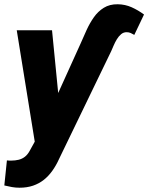

<svg xmlns="http://www.w3.org/2000/svg" viewBox="-38 -671 699 906"><path d="M163.1 -69.8 343.3 -467.8Q356 -497.1 370.6 -529.3Q385.3 -561.5 404.8 -589.4Q424.3 -617.2 451.9 -634.3Q479.5 -651.4 517.6 -650.9Q552.7 -650.4 583.3 -636.7Q613.8 -623 641.6 -602.5L595.7 -506.3Q587.4 -511.2 578.9 -515.1Q570.3 -519 560.5 -519Q545.4 -519.5 533.7 -509.8Q522 -500 513.2 -485.4Q504.4 -470.7 498 -455.6Q491.7 -440.4 486.8 -429.7L240.7 79.1Q227.1 109.4 209.2 134.5Q191.4 159.7 168.9 177.5Q146.5 195.3 117.9 205.1Q89.4 214.8 54.2 214.8Q35.6 214.8 18.1 211.7Q0.5 208.5 -17.6 204.1L-5.4 85.9Q-0.5 86.4 4.2 86.7Q8.8 86.9 13.7 86.9Q33.7 86.9 50.3 82.8Q66.9 78.6 79.8 68.4Q92.8 58.1 102.5 40ZM207.5 -528.3 237.3 -225.1 232.9 15.6H128.9L41 -528.3Z"/></svg>

Font: Roboto Black
Style: Italic
Weight: 900
Italic angle: -12°
Designer: Christian Robertson
Foundry: Google
Version: Version 3.0; 2020